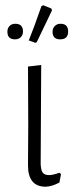

<svg xmlns="http://www.w3.org/2000/svg" viewBox="-20 -703 285 727"><path d="M113 -541 89 -550Q106 -591 137 -680L144 -683L174 -671L177 -664L119 -543ZM37 -554Q8 -554 8 -583Q8 -596 16 -604.5Q24 -613 38 -613Q67 -613 67 -584Q67 -570 58.5 -562Q50 -554 37 -554ZM208 -554Q179 -554 179 -583Q179 -596 187.5 -604.5Q196 -613 209 -613Q238 -613 238 -584Q238 -554 208 -554ZM153 4Q86 4 86 -77L87 -227L86 -451L136 -457L134 -82Q135 -58 142 -49Q149 -40 166 -40Q180 -40 205 -49L211 -44L205 -12Q178 3 153 4Z"/></svg>

Font: Alegreya Sans SC Light
Style: Regular
Weight: 300
Designer: Juan Pablo del Peral
Foundry: Huerta Tipografica
Version: Version 2.007